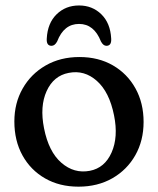

<svg xmlns="http://www.w3.org/2000/svg" viewBox="-20 -672 578 702"><path d="M270.5 -463.5Q340 -463.5 392.8 -433Q445.5 -402.5 475.2 -349Q505 -295.5 505 -226Q505 -158 474.8 -104.5Q444.5 -51 390.8 -20.2Q337 10.5 267 10.5Q197.5 10.5 144.8 -19.8Q92 -50 62.2 -103.8Q32.5 -157.5 32.5 -228Q32.5 -295 62.8 -348.2Q93 -401.5 146.8 -432.5Q200.5 -463.5 270.5 -463.5ZM308.5 -47.5Q363 -58 388 -114.5Q413 -171 397 -250Q380 -335.5 334.2 -376.2Q288.5 -417 231 -405.5Q176 -395 150.5 -339Q125 -283 141 -203Q158 -117 204.5 -76.8Q251 -36.5 308.5 -47.5ZM269 -584.5Q213.5 -584.5 189 -520.5Q180.5 -504.5 168.5 -504.5Q149 -504.5 151 -531.5Q154 -587.5 187 -619.8Q220 -652 269 -652Q317.5 -652 350.5 -619.8Q383.5 -587.5 386.5 -531.5Q388.5 -504.5 369 -504.5Q357.5 -504.5 349 -520.5Q324 -584.5 269 -584.5Z"/></svg>

Font: Fraunces 72pt S100
Style: Regular
Weight: 400
Version: Version 1.000; ttfautohint (v1.8.3)